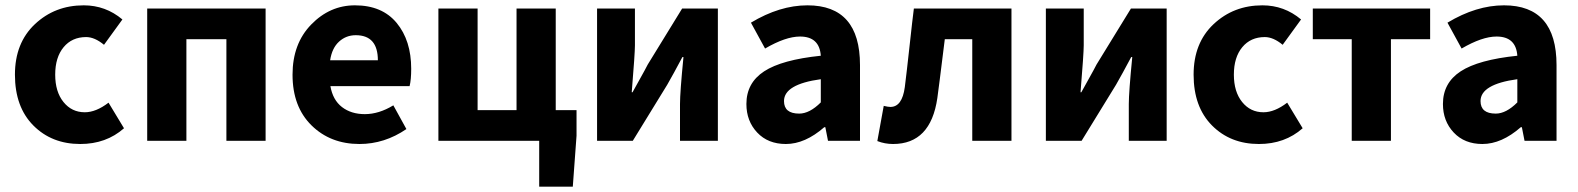

<svg xmlns="http://www.w3.org/2000/svg" viewBox="-20 -528 5916 720"><path d="M281 12Q174 12 105 -57.5Q36 -127 36 -248Q36 -367 111 -437.5Q186 -508 294 -508Q376 -508 439 -455L370 -360Q335 -389 303 -389Q250 -389 218.5 -351Q187 -313 187 -248Q187 -184 218 -145.5Q249 -107 298 -107Q340 -107 387 -143L445 -47Q378 12 281 12Z M532 0V-496H976V0H829V-381H679V0Z M1328 12Q1219 12 1148 -58Q1077 -128 1077 -248Q1077 -364 1147 -436Q1217 -508 1311 -508Q1413 -508 1467.5 -442Q1522 -376 1522 -270Q1522 -229 1516 -205H1219Q1228 -153 1262.5 -126.5Q1297 -100 1348 -100Q1401 -100 1455 -133L1504 -44Q1422 12 1328 12ZM1218 -302H1397Q1397 -396 1314 -396Q1278 -396 1251.5 -372Q1225 -348 1218 -302Z M1624 0V-496H1771V-115H1917V-496H2064V-115H2142V-19L2128 172H2002V0Z M2219 0V-496H2361V-358Q2361 -328 2349 -182H2352Q2359 -195 2380 -232.5Q2401 -270 2409 -286L2538 -496H2672V0H2530V-138Q2530 -182 2543 -314H2539Q2505 -250 2482 -210L2353 0Z M2927 12Q2860 12 2819.5 -31Q2779 -74 2779 -138Q2779 -217 2845.5 -260.5Q2912 -304 3058 -319Q3053 -391 2980 -391Q2926 -391 2849 -346L2796 -443Q2904 -508 3008 -508Q3205 -508 3205 -284V0H3085L3075 -51H3071Q2999 12 2927 12ZM2977 -102Q3016 -102 3058 -144V-231Q2920 -212 2920 -149Q2920 -102 2977 -102Z M3329 12Q3298 12 3270 1L3294 -131Q3310 -127 3319 -127Q3363 -127 3373 -201Q3380 -256 3391 -357Q3402 -458 3407 -496H3773V0H3626V-381H3523Q3499 -187 3495 -160Q3470 12 3329 12Z M3902 0V-496H4044V-358Q4044 -328 4032 -182H4035Q4042 -195 4063 -232.5Q4084 -270 4092 -286L4221 -496H4355V0H4213V-138Q4213 -182 4226 -314H4222Q4188 -250 4165 -210L4036 0Z M4701 12Q4594 12 4525 -57.5Q4456 -127 4456 -248Q4456 -367 4531 -437.5Q4606 -508 4714 -508Q4796 -508 4859 -455L4790 -360Q4755 -389 4723 -389Q4670 -389 4638.5 -351Q4607 -313 4607 -248Q4607 -184 4638 -145.5Q4669 -107 4718 -107Q4760 -107 4807 -143L4865 -47Q4798 12 4701 12Z M5049 0V-381H4903V-496H5343V-381H5196V0Z M5539 12Q5472 12 5431.5 -31Q5391 -74 5391 -138Q5391 -217 5457.5 -260.5Q5524 -304 5670 -319Q5665 -391 5592 -391Q5538 -391 5461 -346L5408 -443Q5516 -508 5620 -508Q5817 -508 5817 -284V0H5697L5687 -51H5683Q5611 12 5539 12ZM5589 -102Q5628 -102 5670 -144V-231Q5532 -212 5532 -149Q5532 -102 5589 -102Z"/></svg>

Font: Toshiba Sans
Style: Bold
Weight: 700
Designer: Paul D. Hunt
Foundry: Toshiba Corporation
Version: Version 2.020;PS 2.0;hotconv 1.0.86;makeotf.lib2.5.63406